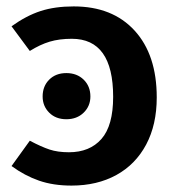

<svg xmlns="http://www.w3.org/2000/svg" viewBox="-20 -564 552 599"><path d="M469 -260Q469 -175 436 -113Q403 -51 343 -18Q283 15 203 15Q146 15 101.5 -0.5Q57 -16 16 -46L73 -125Q109 -106 134.5 -97.5Q160 -89 195 -89Q260 -89 296.5 -130.5Q333 -172 333 -262Q333 -443 204 -443Q165 -443 135 -434Q105 -425 73 -405L16 -482Q62 -515 106.5 -529.5Q151 -544 210 -544Q331 -544 400 -468.5Q469 -393 469 -260ZM262 -263Q262 -233 241 -212.5Q220 -192 187 -192Q154 -192 133.5 -212.5Q113 -233 113 -263Q113 -295 133.5 -315.5Q154 -336 187 -336Q220 -336 241 -315.5Q262 -295 262 -263Z"/></svg>

Font: Fira Sans Medium
Style: Regular
Weight: 500
Designer: bBox Type GmbH & Carrois Corporate GbR & Edenspiekermann AG
Foundry: bBox Type GmbH & Carrois Corporate GbR & Edenspiekermann AG
Version: Version 4.301